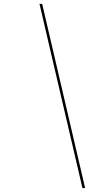

<svg xmlns="http://www.w3.org/2000/svg" viewBox="-20 -800 560 970"><path d="M396.5 150 179.5 -780.5H193L410 150Z"/></svg>

Font: Bodoni Moda 18pt SemiBold
Style: Italic
Weight: 600
Italic angle: -13°
Designer: Owen Earl
Foundry: indestructible type
Version: Version 2.005